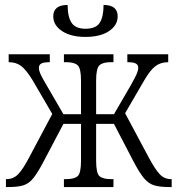

<svg xmlns="http://www.w3.org/2000/svg" viewBox="-20 -755 717 775"><path d="M4 0V-32H7Q34 -32 53.5 -52Q73 -72 99 -122L191 -295L111 -432Q86 -473 65.5 -488.5Q45 -504 15 -504V-536H181V-504Q156 -504 146.5 -498.5Q137 -493 137 -481Q137 -471 143 -457Q149 -443 168 -411L236 -294H307V-430Q307 -479 293.5 -491.5Q280 -504 248 -504H238V-536H438V-504H427Q395 -504 381.5 -491.5Q368 -479 368 -430V-294H440L508 -411Q526 -443 532 -457Q538 -471 538 -481Q538 -493 528.5 -498.5Q519 -504 494 -504V-536H659V-504Q629 -504 608 -488.5Q587 -473 563 -432L485 -298L579 -122Q605 -73 624 -52.5Q643 -32 670 -32H673V0H663Q625 0 602 -7Q579 -14 560.5 -36.5Q542 -59 518 -105L440 -255H368V-106Q368 -56 381.5 -44Q395 -32 427 -32H438V0H238V-32H248Q280 -32 293.5 -44Q307 -56 307 -106V-255H236L157 -105Q133 -59 115 -36.5Q97 -14 74.5 -7Q52 0 14 0ZM325 -606Q266 -606 230.5 -629.5Q195 -653 195 -689Q195 -735 253 -735Q253 -687 269 -663Q285 -639 325 -639Q367 -639 382.5 -663Q398 -687 398 -735Q455 -735 455 -689Q455 -653 420 -629.5Q385 -606 325 -606Z"/></svg>

Font: Noto Serif Condensed Light
Style: Regular
Weight: 300
Width: 3
Designer: Monotype Design Team
Foundry: Monotype Imaging Inc.
Version: Version 2.013